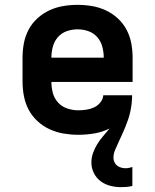

<svg xmlns="http://www.w3.org/2000/svg" viewBox="-20 -548 640 792"><path d="M479 224Q457 224 435 218.5Q413 213 395 199.5Q377 186 367 165.5Q357 145 357 123Q357 102 364 82.5Q371 63 381.5 46Q392 29 405.5 13.5Q419 -2 432 -18Q402 -3 369 2.5Q336 8 303 8Q273 8 243 3Q213 -2 185.5 -14.5Q158 -27 135.5 -47.5Q113 -68 99 -94Q85 -120 79 -150Q73 -180 73 -210V-310Q73 -340 78.5 -369.5Q84 -399 98 -425.5Q112 -452 134.5 -472.5Q157 -493 184 -505.5Q211 -518 240.5 -523Q270 -528 300 -528Q330 -528 359.5 -523Q389 -518 416 -505.5Q443 -493 465.5 -472.5Q488 -452 502 -425.5Q516 -399 521.5 -369.5Q527 -340 527 -310V-210H192Q192 -187 198 -164.5Q204 -142 219.5 -125Q235 -108 257.5 -100.5Q280 -93 303 -93Q319 -93 336 -95.5Q353 -98 368 -105Q383 -112 394 -125.5Q405 -139 406 -155H525Q525 -138 523 -121Q521 -104 517.5 -87.5Q514 -71 508.5 -55Q503 -39 496.5 -23Q490 -7 483 8Q476 23 469 38.5Q462 54 455 70Q448 86 448 103Q448 112 452 121Q456 130 463.5 135.5Q471 141 480 143.5Q489 146 498 146Q505 146 512 144.5Q519 143 526 141V219Q514 222 502.5 223Q491 224 479 224ZM192 -310H408Q408 -333 402 -355.5Q396 -378 381 -395Q366 -412 344.5 -419.5Q323 -427 300 -427Q277 -427 255.5 -419.5Q234 -412 219 -395Q204 -378 198 -355.5Q192 -333 192 -310Z"/></svg>

Font: Iosevka SS04 Extended
Style: Bold
Weight: 700
Width: 7
Monospace: yes
Designer: Belleve Invis
Foundry: Belleve Invis
Version: Version 19.0.0; ttfautohint (v1.8.4)